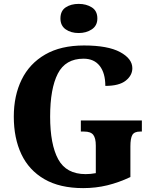

<svg xmlns="http://www.w3.org/2000/svg" viewBox="-20 -958 789 988"><path d="M408 10Q288 10 208.5 -36Q129 -82 90 -164.5Q51 -247 51 -358Q51 -466 91.5 -548.5Q132 -631 212.5 -677.5Q293 -724 412 -724Q535 -724 598 -690Q661 -656 661 -607Q661 -570 627 -543Q593 -516 522 -516Q522 -582 493 -619Q464 -656 410 -656Q317 -656 277.5 -579Q238 -502 238 -358Q238 -215 279.5 -138.5Q321 -62 421 -62Q446 -62 473 -67V-209Q473 -247 460 -264Q447 -281 413 -281H396V-338H710V-281H701Q671 -281 661 -263.5Q651 -246 651 -205V-47Q592 -19 532.5 -4.5Q473 10 408 10ZM385 -788Q345 -788 318 -807Q291 -826 291 -863Q291 -902 318 -920Q345 -938 385 -938Q424 -938 452.5 -920Q481 -902 481 -863Q481 -826 452.5 -807Q424 -788 385 -788Z"/></svg>

Font: Noto Serif Armenian SemiCondensed ExtraBold
Style: Regular
Weight: 800
Width: 4
Designer: Monotype Design Team
Foundry: Monotype Imaging Inc.
Version: Version 2.008; ttfautohint (v1.8.4.7-5d5b)